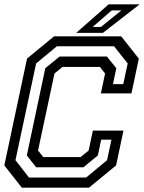

<svg xmlns="http://www.w3.org/2000/svg" viewBox="-20 -868 666 888"><path d="M81 0 0 -103 105 -597 230 -700H540.5L622 -597L588 -436H446.5L466 -528L442 -558.5H269L232 -528L156 -172L180 -141.5H353L390 -172L409.5 -264H551L517 -103L391.5 0ZM114 -47H378.5L475 -127L495.5 -222H448L432.5 -149L366 -94.5H147L104 -149L189.5 -552.5L255.5 -606.5H474.5L518 -552.5L502.5 -479H550L570.5 -574.5L507.5 -654H243L147 -574.5L51.5 -127ZM332.5 -716 482.5 -848H626L456 -716ZM408.5 -743.5H447L541.5 -820H497Z"/></svg>

Font: Tourney Thin Medium
Style: Italic
Weight: 500
Italic angle: -12°
Version: Version 1.015